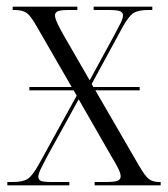

<svg xmlns="http://www.w3.org/2000/svg" viewBox="-20 -556 504 576"><path d="M2 0V-10H18Q48 -10 62.5 -19Q77 -28 96 -62L210 -269L201 -285H68V-295H195L90 -477Q72 -509 59.5 -517.5Q47 -526 24 -526H18V-536H212V-526H187Q161 -526 153 -522Q145 -518 145 -510Q145 -502 151.5 -487.5Q158 -473 170 -452L249 -315L322 -449Q334 -471 341.5 -486Q349 -501 349 -510Q349 -518 341 -522Q333 -526 306 -526H261V-536H437V-526H425Q396 -526 381.5 -517.5Q367 -509 348 -475L255 -304L260 -295H399V-285H266L397 -59Q415 -28 426.5 -19Q438 -10 458 -10H462V0H264V-10H298Q325 -10 333.5 -14Q342 -18 342 -27Q342 -36 334.5 -51Q327 -66 313 -89L216 -258L120 -84Q108 -61 101.5 -47.5Q95 -34 95 -26Q95 -17 102.5 -13.5Q110 -10 134 -10H188V0Z"/></svg>

Font: Noto Serif Display Condensed Light
Style: Regular
Weight: 300
Width: 3
Designer: Monotype Design Team
Foundry: Monotype Imaging Inc.
Version: Version 2.009